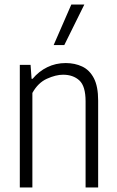

<svg xmlns="http://www.w3.org/2000/svg" viewBox="-20 -828 516 848"><path d="M67.5 0V-541.5H115L119.5 -480H124Q151.5 -513 188.8 -531.2Q226 -549.5 270 -549.5Q310.5 -549.5 343 -534.2Q375.5 -519 394.5 -482.8Q413.5 -446.5 413.5 -383.5V0H358V-380.5Q358 -447.5 330.5 -472.8Q303 -498 258.5 -498Q226.5 -498 187.2 -480.2Q148 -462.5 123 -417.5V0ZM217 -629 295 -808H352.5L264 -629Z"/></svg>

Font: Encode Sans Condensed Light
Style: Regular
Weight: 300
Width: 3
Designer: Multiple Designers
Foundry: Impallari Type
Version: Version 3.000; ttfautohint (v1.8.3) -l 8 -r 50 -G 200 -x 14 